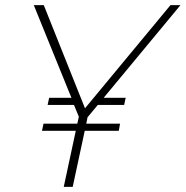

<svg xmlns="http://www.w3.org/2000/svg" viewBox="-20 -730 725 750"><path d="M385 -348H471L465 -320H362L322 -272L317 -247H449L444 -219H311L264 0H229L276 -219H144L150 -247H282L288 -274L269 -320H166L172 -348H259L112 -710H151L312 -307L646 -710H685Z"/></svg>

Font: Raleway ExtraLight
Style: Italic
Weight: 200
Italic angle: -12°
Designer: Matt McInerney, Pablo Impallari, Rodrigo Fuenzalida
Foundry: Matt McInerney, Pablo Impallari, Rodrigo Fuenzalida
Version: Version 4.026